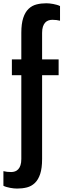

<svg xmlns="http://www.w3.org/2000/svg" viewBox="-52 -916 376 1141"><path d="M74.7 -469.2V28.8C74.7 43.5 73.1 55.7 69.8 65.7C66.6 75.6 62.2 83.6 56.6 89.6C51.1 95.6 44.7 99.9 37.4 102.5C30 105.1 22.3 106.4 14.2 106.4C-2.8 106.4 -18.1 104.7 -31.7 101.1V188C-26.2 190.9 -19.9 193.4 -12.9 195.3C-5.9 197.3 1.2 199 8.5 200.4C15.9 201.9 23.2 203 30.5 203.6C37.8 204.3 44.4 204.6 50.3 204.6C70.8 204.6 90 202.3 107.9 197.8C125.8 193.2 141.5 184.5 155 171.6C168.5 158.8 179.1 140.9 186.8 117.9C194.4 95 198.2 65.3 198.2 28.8V-469.2H296.4V-563H198.2V-720.7C198.2 -735.4 199.9 -747.6 203.1 -757.6C206.4 -767.5 210.8 -775.5 216.3 -781.5C221.8 -787.5 228.3 -791.8 235.6 -794.4C242.9 -797 250.7 -798.3 258.8 -798.3C275.7 -798.3 291 -796.5 304.7 -793V-879.9C299.2 -882.8 292.9 -885.3 285.9 -887.2C278.9 -889.2 271.7 -890.9 264.4 -892.3C257.1 -893.8 249.8 -894.9 242.4 -895.5C235.1 -896.2 228.5 -896.5 222.7 -896.5C202.1 -896.5 182.9 -894.2 165 -889.6C147.1 -885.1 131.4 -876.4 117.9 -863.5C104.4 -850.7 93.8 -832.8 86.2 -809.8C78.5 -786.9 74.7 -757.2 74.7 -720.7V-563H18.6V-469.2Z"/></svg>

Font: Fjalla One
Style: Regular
Weight: 400
Designer: Irina Smirnova
Foundry: Irina Smirnova
Version: Version 1.001